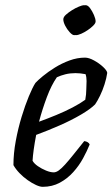

<svg xmlns="http://www.w3.org/2000/svg" viewBox="-20 -723 435 743"><path d="M145 0Q135 0 119.5 -7Q104 -14 87 -26Q70 -38 55.5 -53Q41 -68 32 -84Q32 -129 41 -177.5Q50 -226 63.5 -270.5Q77 -315 91.5 -350Q106 -385 117 -402Q126 -412 146 -428.5Q166 -445 192.5 -461.5Q219 -478 249 -489Q279 -500 309 -500Q324 -500 344 -489Q364 -478 379 -464Q394 -450 395 -441Q392 -420 384.5 -396.5Q377 -373 367 -352.5Q357 -332 348 -319Q330 -301 293.5 -279.5Q257 -258 211.5 -238Q166 -218 120 -201Q114 -170 110.5 -144.5Q107 -119 106 -101Q112 -90 126.5 -80Q141 -70 158 -63Q175 -56 188 -56Q197 -56 207.5 -63.5Q218 -71 232 -86.5Q246 -102 264 -124.5Q282 -147 306 -177Q314 -176 319.5 -172.5Q325 -169 327 -164Q317 -139 301.5 -110.5Q286 -82 263.5 -57Q241 -32 211.5 -16Q182 0 145 0ZM131 -252Q164 -264 198 -278Q232 -292 261.5 -307.5Q291 -323 310 -337Q312 -347 313 -358Q314 -369 314 -378Q315 -394 315 -409.5Q315 -425 311 -436Q301 -438 291 -439Q281 -440 272 -440Q251 -440 233 -435.5Q215 -431 200 -424Q179 -394 161.5 -347.5Q144 -301 131 -252ZM267 -587Q260 -587 249.5 -598.5Q239 -610 232 -624Q225 -638 225 -648Q225 -657 235 -666Q245 -675 258.5 -683.5Q272 -692 285.5 -697.5Q299 -703 305 -703Q313 -703 322 -691.5Q331 -680 337.5 -665Q344 -650 344 -640Q344 -633 334.5 -624Q325 -615 312.5 -606.5Q300 -598 287.5 -592.5Q275 -587 267 -587ZM274 -587Q267 -587 256.5 -598Q246 -609 239 -624Q232 -639 232 -648Q232 -656 241 -665.5Q250 -675 264 -683.5Q278 -692 291.5 -697.5Q305 -703 311 -703Q320 -703 328.5 -691.5Q337 -680 343.5 -665Q350 -650 350 -640Q350 -633 341 -624Q332 -615 319.5 -606.5Q307 -598 294.5 -592.5Q282 -587 274 -587Z"/></svg>

Font: Texturina 12pt Light
Style: Italic
Weight: 300
Italic angle: -11°
Designer: Guillermo Torres Carreño
Foundry: Omnibus-Type
Version: Version 1.002